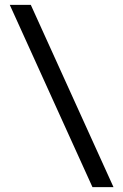

<svg xmlns="http://www.w3.org/2000/svg" viewBox="-20 -765 504 785"><path d="M358 0 20 -745H106L444 0Z"/></svg>

Font: Plus Jakarta Display Light
Style: Regular
Weight: 300
Designer: Gumpita Rahayu
Foundry: Tokotype Studio
Version: Version 1.000;hotconv 1.0.109;makeotfexe 2.5.65596